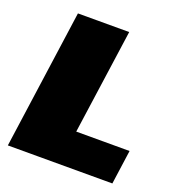

<svg xmlns="http://www.w3.org/2000/svg" viewBox="-128 -804 837 908"><g transform="rotate(20 290.5 -350.0)"><path d="M237 -172H562L538 0H12L110 -700H368L275 -40Z"/></g></svg>

Font: Pathway Extreme 28pt Black
Style: Italic
Weight: 900
Italic angle: -8°
Designer: Eduardo Rodriguez Tunni
Foundry: Eduardo Rodriguez Tunni
Version: Version 1.001;gftools[0.9.26]